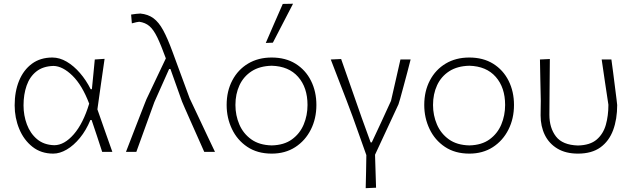

<svg xmlns="http://www.w3.org/2000/svg" viewBox="-20 -813 3386 1028"><path d="M265 9.5Q200 9.5 153.8 -27Q107.5 -63.5 83 -122.8Q58.5 -182 58.5 -249Q58.5 -323 82.2 -380.8Q106 -438.5 151 -471.8Q196 -505 260.5 -505Q299 -505 337 -482.8Q375 -460.5 408.2 -422Q441.5 -383.5 465.5 -335.5H472Q476.5 -381.5 480.5 -421.5Q484.5 -461.5 487.5 -494.5L540 -498Q530.5 -431.5 520.5 -362.5Q510.5 -293.5 501.5 -227.5Q521 -171 541.2 -114Q561.5 -57 581.5 0H527Q513 -43 499 -85.5Q485 -128 470.5 -170.5H464Q441 -115 407.8 -74.5Q374.5 -34 337.2 -12.2Q300 9.5 265 9.5ZM271 -35.5Q324.5 -36 375 -94Q425.5 -152 457.5 -258Q420 -357 367.8 -408Q315.5 -459 266.5 -460Q210 -458.5 174.5 -430.2Q139 -402 122.5 -354.5Q106 -307 106 -249Q106 -195 124 -146.8Q142 -98.5 178.5 -67.8Q215 -37 271 -35.5Z M654.5 0Q665 -27 678.8 -62.8Q692.5 -98.5 707 -135.8Q721.5 -173 734 -205.2Q746.5 -237.5 754.8 -258.5Q763 -279.5 764 -281.5Q788.5 -333 815 -389Q841.5 -445 868 -500.5Q842 -572 822 -613.2Q802 -654.5 780 -673.2Q758 -692 725.5 -696.5Q722 -696.5 710 -694Q698 -691.5 686 -688L682 -735Q693.5 -737 709 -738.8Q724.5 -740.5 731.5 -740.5Q773 -736.5 801.8 -715.2Q830.5 -694 854 -650.5Q877.5 -607 903 -537.5L995.5 -286.5Q1027.5 -219.5 1050 -171.2Q1072.5 -123 1091.5 -83Q1110.5 -43 1131 0H1073.5Q1058.5 -34 1038.8 -78.2Q1019 -122.5 1000.2 -165Q981.5 -207.5 968.5 -236.8Q955.5 -266 954.5 -269.5L892.5 -443.5H885.5L806.5 -266.5Q781.5 -197.5 757.5 -131.2Q733.5 -65 710 0Z M1435 9.5Q1358 9.5 1304 -26.8Q1250 -63 1221.8 -122.5Q1193.5 -182 1193.5 -251Q1193.5 -325 1223.8 -382.5Q1254 -440 1308.2 -472.5Q1362.5 -505 1434.5 -505Q1509 -505 1562.5 -471.8Q1616 -438.5 1645 -380.8Q1674 -323 1674 -251Q1674 -178 1644.2 -119Q1614.5 -60 1560.8 -25.2Q1507 9.5 1435 9.5ZM1435 -34.5Q1501 -36 1543.2 -66.8Q1585.5 -97.5 1606 -146.2Q1626.5 -195 1626.5 -251Q1626.5 -344.5 1576.2 -401.5Q1526 -458.5 1435 -461Q1370.5 -459.5 1327.2 -431.5Q1284 -403.5 1262.2 -356.5Q1240.5 -309.5 1240.5 -251Q1240.5 -195.5 1261.5 -146.5Q1282.5 -97.5 1325.5 -66.8Q1368.5 -36 1435 -34.5ZM1403 -583Q1425.5 -635 1448.2 -687.5Q1471 -740 1494 -792L1549 -793Q1522.5 -742 1495 -688.8Q1467.5 -635.5 1441 -584.5Z M1938 194.5Q1939 150 1940 107.8Q1941 65.5 1941.5 17.5Q1923.5 -34 1904.8 -85.8Q1886 -137.5 1868.5 -187.5L1835.5 -275.5Q1815 -329 1793.2 -385Q1771.5 -441 1751 -494.5L1806.5 -497Q1831.5 -426 1861 -341.5Q1890.5 -257 1917 -181.5L1964.5 -50.5H1970.5Q1997 -107 2022.5 -161.8Q2048 -216.5 2073.5 -273Q2086 -327.5 2098.8 -383.5Q2111.5 -439.5 2124 -494.5H2178.5Q2171 -465 2160.8 -425.8Q2150.5 -386.5 2140.2 -349Q2130 -311.5 2122.8 -285.2Q2115.5 -259 2113.5 -254.5Q2082.5 -187 2051 -120Q2019.5 -53 1988 15.5Q1989.5 64 1990.8 105.5Q1992 147 1993.5 192Z M2493 9.5Q2416 9.5 2362 -26.8Q2308 -63 2279.8 -122.5Q2251.5 -182 2251.5 -251Q2251.5 -325 2281.8 -382.5Q2312 -440 2366.2 -472.5Q2420.5 -505 2492.5 -505Q2567 -505 2620.5 -471.8Q2674 -438.5 2703 -380.8Q2732 -323 2732 -251Q2732 -178 2702.2 -119Q2672.5 -60 2618.8 -25.2Q2565 9.5 2493 9.5ZM2493 -34.5Q2559 -36 2601.2 -66.8Q2643.5 -97.5 2664 -146.2Q2684.5 -195 2684.5 -251Q2684.5 -344.5 2634.2 -401.5Q2584 -458.5 2493 -461Q2428.5 -459.5 2385.2 -431.5Q2342 -403.5 2320.2 -356.5Q2298.5 -309.5 2298.5 -251Q2298.5 -195.5 2319.5 -146.5Q2340.5 -97.5 2383.5 -66.8Q2426.5 -36 2493 -34.5Z M3074.5 9.5Q3009.5 9.5 2964.8 -17.2Q2920 -44 2897.2 -90.2Q2874.5 -136.5 2874.5 -195.5Q2874.5 -219.5 2875 -238.2Q2875.5 -257 2875.5 -273.5Q2874 -335.5 2873 -387.5Q2872 -439.5 2871 -494.5L2924 -497Q2923 -406 2922.5 -329Q2922 -252 2921.5 -198.5Q2921.5 -128 2956.8 -82.2Q2992 -36.5 3074.5 -34Q3139.5 -35.5 3174.8 -65.8Q3210 -96 3223.8 -144.8Q3237.5 -193.5 3237.5 -252Q3228.5 -311.5 3218.8 -376.2Q3209 -441 3201.5 -494.5H3253.5Q3257.5 -467.5 3262.5 -427.8Q3267.5 -388 3272.5 -348.8Q3277.5 -309.5 3281 -281.8Q3284.5 -254 3284.5 -250.5Q3284.5 -175 3262.8 -116.2Q3241 -57.5 3194.8 -24Q3148.5 9.5 3074.5 9.5Z"/></svg>

Font: Commissioner Loud ExtraLight
Style: Regular
Weight: 200
Designer: Kostas Bartsokas
Foundry: Kostas Bartsokas
Version: Version 1.000; ttfautohint (v1.8.3)